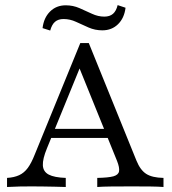

<svg xmlns="http://www.w3.org/2000/svg" viewBox="-20 -747 686 767"><path d="M8.1 0V-36.3Q36.3 -37.9 56.5 -47.2Q76.6 -56.5 91.1 -76.2Q105.6 -96 118.5 -129L300.8 -575H334.7L525 -105.6Q540.3 -67.7 564.1 -52.4Q587.9 -37.1 633.1 -36.3V0Q613.7 -1.6 581.5 -2Q549.2 -2.4 507.3 -2.4Q458.9 -2.4 423.8 -2Q388.7 -1.6 368.5 0V-36.3Q412.9 -37.1 433.1 -42.7Q453.2 -48.4 455.6 -62.9Q458.1 -77.4 447.6 -104L292.7 -486.3L308.1 -498.4L167.7 -154.8Q150 -112.1 151.2 -86.7Q152.4 -61.3 174.6 -49.6Q196.8 -37.9 242.7 -36.3V0Q221 -0.8 198 -1.2Q175 -1.6 152.8 -2Q130.6 -2.4 108.1 -2.4Q83.9 -2.4 59.7 -2Q35.5 -1.6 8.1 0ZM163.7 -196 179 -232.3H437.9L450.8 -196ZM388.7 -625.8Q359.7 -625.8 333.9 -637.1Q308.1 -648.4 283.9 -659.7Q259.7 -671 233.9 -671Q212.9 -671 200 -660.1Q187.1 -649.2 180.6 -625L150 -634.7Q154.8 -675.8 179.8 -700.8Q204.8 -725.8 242.7 -725.8Q271.8 -725.8 297.6 -714.5Q323.4 -703.2 347.6 -691.9Q371.8 -680.6 396.8 -680.6Q418.5 -680.6 431.5 -691.9Q444.4 -703.2 450 -726.6L481.5 -716.1Q476.6 -675 451.6 -650.4Q426.6 -625.8 388.7 -625.8Z"/></svg>

Font: Playfair 9pt Light
Style: Regular
Weight: 300
Designer: Claus Eggers Sørensen
Foundry: Claus Eggers Sørensen
Version: Version 2.001;gftools[0.9.30]